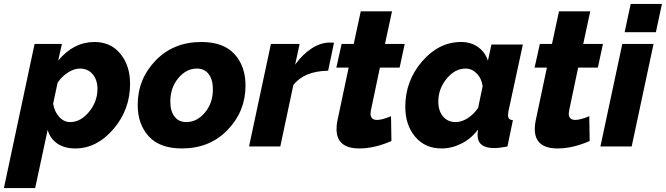

<svg xmlns="http://www.w3.org/2000/svg" viewBox="-76 -750 3409 983"><path d="M101 -525H241L222 -440Q301 -535 408 -535Q491 -535 540.5 -474.5Q590 -414 590 -321Q590 -189 505 -89.5Q420 10 309 10Q254 10 217.5 -15Q181 -40 168 -85L104 213H-56ZM423 -295Q423 -341 398.5 -370Q374 -399 333 -399Q304 -399 273 -379.5Q242 -360 219 -327L196 -219Q203 -178 227 -151.5Q251 -125 283 -125Q337 -125 380 -177.5Q423 -230 423 -295Z M629 -213Q629 -345 720.5 -440Q812 -535 955 -535Q1068 -535 1124.5 -473Q1181 -411 1181 -312Q1181 -180 1089.5 -85Q998 10 855 10Q742 10 685.5 -52Q629 -114 629 -213ZM1014 -293Q1014 -342 992.5 -370.5Q971 -399 932 -399Q878 -399 837 -350Q796 -301 796 -230Q796 -181 817.5 -153Q839 -125 878 -125Q932 -125 973 -173.5Q1014 -222 1014 -293Z M1311 -525H1458L1435 -419Q1473 -472 1519.5 -502Q1566 -532 1611 -532Q1630 -532 1634 -531L1604 -388Q1482 -386 1426 -315L1359 0H1199Z M1647 -89Q1647 -110 1651 -130L1709 -404H1646L1673 -525H1735L1771 -692H1931L1895 -525H1996L1970 -404H1869L1823 -185Q1821 -173 1821 -168Q1821 -136 1855 -136Q1880 -136 1926 -155L1928 -28Q1841 10 1764 10Q1647 10 1647 -89Z M1999 -203Q1999 -336 2085 -435.5Q2171 -535 2285 -535Q2335 -535 2371.5 -509Q2408 -483 2422 -439L2440 -522H2601L2527 -180Q2525 -162 2525 -159Q2525 -136 2550 -135L2522 0Q2482 8 2454 8Q2369 8 2369 -59Q2369 -69 2372 -87Q2336 -40 2286.5 -15Q2237 10 2185 10Q2100 10 2049.5 -50Q1999 -110 1999 -203ZM2372 -198 2395 -308Q2390 -348 2365 -373.5Q2340 -399 2308 -399Q2253 -399 2210.5 -347Q2168 -295 2168 -229Q2168 -183 2192 -154Q2216 -125 2257 -125Q2287 -125 2318 -144.5Q2349 -164 2372 -198Z M2662 -89Q2662 -110 2666 -130L2724 -404H2661L2688 -525H2750L2786 -692H2946L2910 -525H3011L2985 -404H2884L2838 -185Q2836 -173 2836 -168Q2836 -136 2870 -136Q2895 -136 2941 -155L2943 -28Q2856 10 2779 10Q2662 10 2662 -89Z M3153 -730H3313L3282 -585H3122ZM3110 -525H3270L3158 0H2998Z"/></svg>

Font: Raleway-v4020 ExtraBold
Style: Italic
Weight: 800
Italic angle: -12°
Designer: Matt McInerney, Pablo Impallari, Rodrigo Fuenzalida
Foundry: Matt McInerney, Pablo Impallari, Rodrigo Fuenzalida
Version: Version 4.020;PS 004.020;hotconv 1.0.88;makeotf.lib2.5.64775